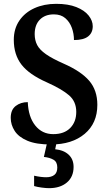

<svg xmlns="http://www.w3.org/2000/svg" viewBox="-20 -744 567 1002"><path d="M246 10Q169 10 123 -9.5Q77 -29 56.5 -61Q36 -93 36 -129Q36 -171 62 -191Q88 -211 125 -211Q128 -134 164 -89Q200 -44 258 -44Q315 -44 346.5 -76Q378 -108 378 -160Q378 -214 340.5 -246.5Q303 -279 225 -314Q132 -355 92 -407Q52 -459 52 -536Q52 -594 81 -636.5Q110 -679 160 -701.5Q210 -724 273 -724Q336 -724 378.5 -707Q421 -690 442.5 -663Q464 -636 464 -607Q464 -573 440 -554Q416 -535 366 -535Q366 -568 355 -598.5Q344 -629 321 -649Q298 -669 261 -669Q215 -669 188 -641.5Q161 -614 161 -566Q161 -534 174 -509Q187 -484 220 -461Q253 -438 312 -412Q403 -372 445.5 -322.5Q488 -273 488 -197Q488 -101 422 -45.5Q356 10 246 10ZM236 238Q221 238 198 235Q175 232 158 227V173Q194 181 221 181Q248 181 263.5 169Q279 157 279 130Q279 101 259 89.5Q239 78 209 75L228 -9H277L268 35Q312 39 338 63Q364 87 364 127Q364 179 329 208.5Q294 238 236 238Z"/></svg>

Font: Noto Serif Sinhala SemiCondensed SemiBold
Style: Regular
Weight: 600
Width: 4
Designer: Jelle Bosma - Monotype Design Team
Foundry: Monotype Imaging Inc.
Version: Version 2.007; ttfautohint (v1.8.4.7-5d5b)